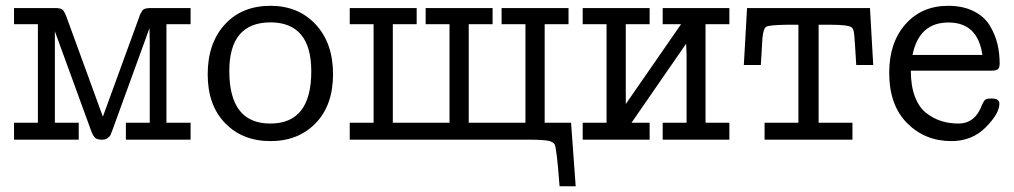

<svg xmlns="http://www.w3.org/2000/svg" viewBox="-20 -486 3527 668"><path d="M28.8 0V-59.1H111.8V-401.9H28.8V-458H172.9Q191.9 -458 198.5 -451.4Q205.1 -444.8 212.9 -422.9L337.9 -80.1L462.9 -422.9Q463.9 -424.8 465.3 -429.4Q466.8 -434.1 467.3 -435.5Q467.8 -437 470 -440.4Q472.2 -443.8 472.7 -444.8Q473.1 -445.8 475.1 -449Q477.1 -452.1 478.5 -452.6Q480 -453.1 482.4 -454.6Q484.9 -456.1 488 -456.5Q491.2 -457 494.6 -457.5Q498 -458 502 -458H643.1V-401.9H559.1V-59.1H643.1V0H418V-59.1H501V-341.8L500 -388.2L484.9 -346.2L371.1 -33.2Q366.2 -20 364 -15.6Q361.8 -11.2 354.5 -5.6Q347.2 0 335 0Q318.8 0 311.5 -6.1Q304.2 -12.2 297.9 -28.8L170.9 -377V-59.1H253.9V0Z M702.6 -227.1Q702.6 -335.9 762.2 -400.9Q821.8 -465.8 920.9 -465.8Q1018.1 -465.8 1078.4 -400.9Q1138.7 -335.9 1138.7 -228Q1138.7 -120.1 1078.4 -57.6Q1018.1 4.9 920.9 4.9Q823.7 4.9 763.2 -57.6Q702.6 -120.1 702.6 -227.1ZM777.8 -238.8Q777.8 -55.7 920.9 -56.2Q1063 -56.2 1063 -237.8Q1063 -407.7 920.9 -408.2Q777.8 -407.7 777.8 -238.8Z M1196.8 0V-59.1H1279.8V-401.9H1196.8V-458H1429.7V-401.9H1346.7V-59.1H1543.9V-401.9H1460.9V-458H1693.8V-401.9H1610.8V-59.1H1808.1V-401.9H1725.1V-458H1958V-401.9H1875V-59.1H1966.8L1982.9 162.1H1926.8Q1917 30.3 1909.7 16.1Q1904.8 8.3 1888.7 3.9Q1864.7 0 1827.6 0Z M2007.3 0V-59.1H2090.3V-401.9H2007.3V-458H2240.2V-401.9H2157.2V-124L2349.6 -401.9H2285.6V-458H2517.6V-401.9H2434.6V-59.1H2517.6V0H2285.6V-59.1H2368.7V-293.9L2367.2 -334L2177.2 -59.1H2240.2V0Z M2567.9 -259.8 2579.1 -458H3006.8L3018.1 -259.8H2959Q2954.1 -343.8 2952.1 -364.3Q2950.2 -384.8 2943.8 -390.1Q2932.6 -399.9 2870.1 -399.9H2828.1V-59.1H2945.8V0H2640.1V-59.1H2757.8V-399.9H2715.8Q2656.7 -398.9 2646.2 -393.1Q2635.7 -387.2 2632.8 -354Q2631.8 -339.8 2630.9 -324.5Q2629.9 -309.1 2628.9 -290Q2627.9 -271 2627 -259.8Z M3073.7 -232.9Q3073.7 -337.9 3130.4 -401.9Q3187 -465.8 3278.8 -465.8Q3329.6 -465.8 3366.7 -447.5Q3403.8 -429.2 3422.9 -398.2Q3441.9 -367.2 3450 -334Q3458 -300.8 3458 -265.1Q3458 -249 3450.9 -244.6Q3443.8 -240.2 3431.2 -240.2H3148.9Q3148.9 -187 3163.3 -149.4Q3177.7 -111.8 3202.9 -92.5Q3228 -73.2 3255.6 -64.7Q3283.2 -56.2 3314.9 -56.2Q3373 -56.2 3397 -122.1Q3402.8 -135.3 3408 -139.2Q3413.1 -143.1 3427.7 -143.1H3432.1Q3457 -143.1 3457 -125Q3457 -90.8 3409.4 -43Q3361.8 4.9 3290 4.9Q3198.2 4.9 3136 -57.6Q3073.7 -120.1 3073.7 -232.9ZM3154.8 -294.9H3397.9Q3381.8 -407.7 3279.8 -407.7Q3177.7 -407.7 3154.8 -294.9Z"/></svg>

Font: CMU Concrete
Style: Roman
Weight: 500
Version: Version 0.7.0